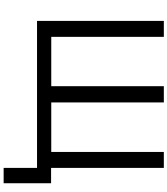

<svg xmlns="http://www.w3.org/2000/svg" viewBox="49 -804 942 1081"><g transform="rotate(90 520.5 -263.0)"><path d="M97.2 0V-713.9H187V-80.1H464.8V-713.9H556.2V-80.1H835V-713.9H924.8V-79.1H1011.2V188H924.8V0Z"/></g></svg>

Font: NotoSans
Style: Regular
Weight: 400
Designer: Monotype Design team
Foundry: Monotype Imaging Inc.
Version: Version 1.04